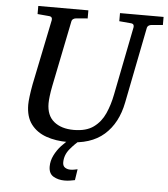

<svg xmlns="http://www.w3.org/2000/svg" viewBox="-59 -724 867 992"><g transform="rotate(5 374.5 -227.5)"><path d="M311 16.1Q249.5 16.1 200 -1.2Q150.4 -18.6 121.1 -57.1Q91.8 -95.7 91.8 -159.2Q91.8 -174.3 95.2 -201.9Q98.6 -229.5 105 -264.2L174.8 -604Q176.3 -612.3 172.4 -617.9Q168.5 -623.5 154.8 -624L99.1 -628.9V-670.9H358.9V-628.9L299.8 -624Q291 -623.5 284.2 -618.7Q277.3 -613.8 275.9 -604L207 -264.2Q201.2 -234.9 198.5 -211.7Q195.8 -188.5 195.8 -174.8Q195.8 -111.8 234.1 -80.3Q272.5 -48.8 336.9 -48.8Q401.9 -48.8 439.9 -76.7Q478 -104.5 498.3 -150.1Q518.6 -195.8 528.8 -249L599.1 -604Q600.6 -612.3 596.7 -617.9Q592.8 -623.5 579.1 -624L522.9 -628.9V-670.9H749V-628.9L690.9 -624Q682.1 -623.5 675.3 -618.7Q668.5 -613.8 667 -604L589.8 -213.9Q568.8 -105 499.8 -44.4Q430.7 16.1 311 16.1ZM366.2 209Q353.5 211.9 339.6 213.9Q325.7 215.8 312 215.8Q279.8 215.8 254.9 201.4Q230 187 230 149.9Q230 120.6 243.9 92.3Q257.8 64 279.5 40.3Q301.3 16.6 324.2 0H377.9Q350.1 21.5 324 53Q297.9 84.5 297.9 123Q297.9 141.1 309.6 149.2Q321.3 157.2 337.9 157.2Q347.7 157.2 356.7 155.5Q365.7 153.8 375 151.9Z"/></g></svg>

Font: Charis
Style: Italic
Weight: 400
Italic angle: -11°
Designer: Walt Agee, Miriam Martin, Annie Olsen, Victor Gaultney, Lorna Priest, Alan Ward, Bob Hallissy, Martin Hosken, Sharon Cor
Foundry: SIL Global
Version: Version 7.000